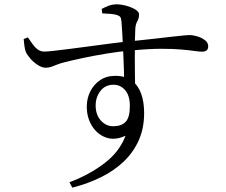

<svg xmlns="http://www.w3.org/2000/svg" viewBox="-20 -798 1040 883"><path d="M299.3 40.3Q390.5 5.9 460.1 -47.1Q529.8 -100.1 557.4 -173.9Q508.8 -151.2 468.3 -165.3Q427.8 -179.4 403.5 -218.2Q379.1 -256.9 379.1 -307.7Q379.1 -344.6 394.8 -376.8Q410.6 -408.9 439.9 -429Q469.1 -449.2 510.1 -449.2Q556.8 -449.2 586 -427.4Q615.3 -405.6 629.1 -367.4Q642.9 -329.2 642.9 -277.8Q642.9 -209.3 618.7 -154.1Q594.5 -98.9 550.1 -56.1Q505.6 -13.3 445 16.7Q384.4 46.7 312.4 65ZM501.2 -217.4Q538.6 -217.4 557.9 -237.8Q577.2 -258.3 577.2 -309.9Q577.2 -358.5 555.6 -383.4Q534.1 -408.3 502.1 -408.3Q464.1 -408.3 442 -379.8Q419.9 -351.2 419.9 -312.8Q419.9 -270.4 443.6 -243.9Q467.2 -217.4 501.2 -217.4ZM190.1 -486.5Q173.8 -486.5 154.7 -498.5Q135.5 -510.6 120.2 -527.9Q105 -545.2 99 -558.7Q94.2 -571.4 92.2 -587.6Q90.2 -603.9 88.9 -618.5L108.2 -626.1Q119.7 -609.6 130 -594.9Q140.4 -580.1 153.4 -570.6Q166.4 -561 183.4 -560.8Q195.8 -560.6 229.6 -564.5Q263.4 -568.4 309.9 -574.3Q356.4 -580.2 406.4 -587Q456.4 -593.8 502.2 -599.6Q547.9 -605.4 580 -608.1Q647.8 -615 695.2 -620.5Q742.6 -626 774.4 -629.6Q806.2 -633.1 824.1 -634.9Q842.1 -636.7 850.2 -636.7Q868 -636.7 888.1 -630.6Q908.1 -624.4 922.8 -613.1Q937.5 -601.8 937.5 -585.8Q937.5 -572.2 930.3 -566.3Q923.2 -560.4 908.8 -560.4Q897 -560.4 874 -563.7Q851 -567 813.8 -570.3Q776.7 -573.6 720.6 -573.6Q664.5 -573.5 584.7 -565.9Q531 -561.5 473.9 -552.2Q416.9 -542.8 366.5 -532.3Q316.1 -521.8 280.9 -512.8Q258.5 -507.4 243 -501.1Q227.5 -494.7 215.6 -490.6Q203.8 -486.5 190.1 -486.5ZM551 -423.1Q551 -439.2 550.3 -464.9Q549.5 -490.6 548.2 -521.4Q546.9 -552.2 545.5 -584.5Q544.1 -616.9 542.2 -646.6Q540.2 -676.4 538.6 -699.3Q537.4 -714.5 532.8 -720.2Q528.2 -725.9 516.2 -729.5Q505.6 -732.6 489 -734.1Q472.5 -735.7 450.1 -736.5L447.6 -757Q461.2 -764.3 479 -771.2Q496.9 -778.1 516.2 -778.1Q536.5 -778.1 560.7 -771.6Q584.9 -765 602.2 -754.5Q619.5 -743.9 619.5 -731.3Q619.5 -714 611.5 -700.2Q603.6 -686.5 602.4 -666.9Q601.2 -648.9 600.5 -615.3Q599.8 -581.7 600 -539.7Q600.2 -497.8 600.5 -454.4Q600.9 -411 601.9 -374.3Z"/></svg>

Font: Noto Serif KR ExtraLight
Style: Regular
Weight: 200
Designer: Ryoko NISHIZUKA 西塚涼子 (kana & ideographs); Frank Grießhammer (Latin, Greek & Cyrillic); Wenlong ZHANG 张文龙 (bopomofo); San
Foundry: Adobe
Version: Version 2.002-H1;hotconv 1.1.0;makeotfexe 2.6.0